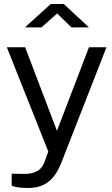

<svg xmlns="http://www.w3.org/2000/svg" viewBox="-20 -765 557 954"><path d="M118 169C190 169 246 142 285 43L509 -530H422L263 -115L105 -530H14L220 -12L201 40C190 68 170 101 93 99L38 98V157C38 157 57 169 118 169ZM422 -629 297 -745H232L104 -629H186L264 -698L335 -629Z"/></svg>

Font: Cheyenne Sans
Style: Regular
Weight: 400
Designer: The Public Sans project authors (U.S. Web Design System), Libre Franklin designed by Pablo Impallari and Rodrigo Fuenzal
Foundry: The Cheyenne Sans Project Authors
Version: Version 2.007